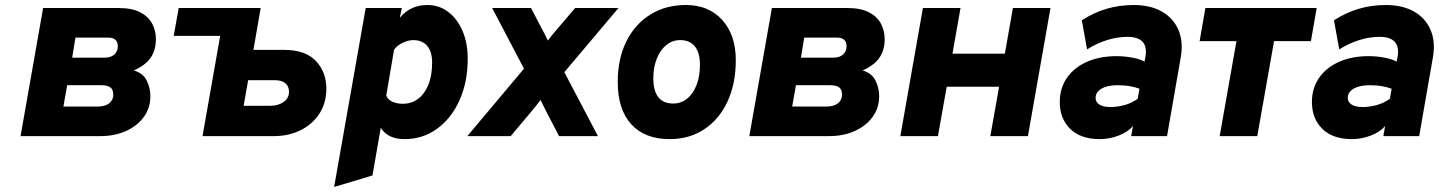

<svg xmlns="http://www.w3.org/2000/svg" viewBox="-20 -543 5741 766"><path d="M62 0 152 -511H453Q507.5 -511 540.2 -493.5Q573 -476 587.5 -447.8Q602 -419.5 602 -387Q602 -343.5 581.2 -313Q560.5 -282.5 514 -262Q551 -251 565.5 -221.2Q580 -191.5 580 -160Q580 -112 553.5 -76Q527 -40 482 -20Q437 0 381 0ZM233 -118H370Q390 -118 403.8 -124Q417.5 -130 424.8 -140.8Q432 -151.5 432 -166Q432 -176.5 428 -185Q424 -193.5 413.5 -198.2Q403 -203 384 -203H248ZM268 -313H398Q422 -313 436 -325.5Q450 -338 450 -359Q450 -375 440.8 -384Q431.5 -393 411 -393H281Z M673 -400 693 -511H997L977 -400ZM788 0 878 -511H1020L991 -344H1114Q1198 -344 1240 -300Q1282 -256 1282 -189Q1282 -132 1254.2 -89.5Q1226.5 -47 1179.2 -23.5Q1132 0 1073 0ZM952 -121H1060Q1089.5 -121 1111.2 -136Q1133 -151 1133 -177Q1133 -198 1119 -210.5Q1105 -223 1077 -223H970Z M1313 203 1439 -511H1583L1575 -472Q1617 -523 1685 -523Q1732 -523 1768.2 -495.5Q1804.5 -468 1825.2 -419.8Q1846 -371.5 1846 -309Q1846 -216 1813.5 -143.5Q1781 -71 1724 -29.5Q1667 12 1594 12Q1560.5 12 1537 0.8Q1513.5 -10.5 1499 -33L1466 157ZM1587 -129Q1622.5 -129 1648.8 -149.2Q1675 -169.5 1689.5 -206.2Q1704 -243 1704 -293Q1704 -336.5 1684.5 -359.8Q1665 -383 1629 -383Q1608 -383 1585 -371.5Q1562 -360 1552 -344L1521 -162Q1525.5 -147 1544 -138Q1562.5 -129 1587 -129Z M1844.5 0 2070.5 -269 1943.5 -511H2098.5L2144.5 -423Q2149 -415 2154.8 -403.8Q2160.5 -392.5 2165.5 -381Q2173 -391.5 2182.2 -402.5Q2191.5 -413.5 2199.5 -423L2274.5 -511H2447.5L2231.5 -255L2365.5 0H2210.5L2161.5 -94Q2156.5 -104 2149.5 -117.8Q2142.5 -131.5 2136.5 -144Q2127 -131.5 2116.8 -118.5Q2106.5 -105.5 2096.5 -94L2017.5 0Z M2651.5 12Q2552.5 12 2498.5 -47.2Q2444.5 -106.5 2444.5 -216Q2444.5 -308 2478.5 -377Q2512.5 -446 2573.8 -484.5Q2635 -523 2716.5 -523Q2807.5 -523 2861.5 -463.2Q2915.5 -403.5 2915.5 -303Q2915.5 -209 2882.5 -138Q2849.5 -67 2790 -27.5Q2730.5 12 2651.5 12ZM2665.5 -130Q2697.5 -130 2721.5 -149.5Q2745.5 -169 2759 -204Q2772.5 -239 2772.5 -285Q2772.5 -332.5 2752.2 -357.8Q2732 -383 2693.5 -383Q2662.5 -383 2638.2 -363.2Q2614 -343.5 2600.2 -309Q2586.5 -274.5 2586.5 -230Q2586.5 -180.5 2606.5 -155.2Q2626.5 -130 2665.5 -130Z M2969.5 0 3059.5 -511H3360.5Q3415 -511 3447.8 -493.5Q3480.5 -476 3495 -447.8Q3509.5 -419.5 3509.5 -387Q3509.5 -343.5 3488.8 -313Q3468 -282.5 3421.5 -262Q3458.5 -251 3473 -221.2Q3487.5 -191.5 3487.5 -160Q3487.5 -112 3461 -76Q3434.5 -40 3389.5 -20Q3344.5 0 3288.5 0ZM3140.5 -118H3277.5Q3297.5 -118 3311.2 -124Q3325 -130 3332.2 -140.8Q3339.5 -151.5 3339.5 -166Q3339.5 -176.5 3335.5 -185Q3331.5 -193.5 3321 -198.2Q3310.5 -203 3291.5 -203H3155.5ZM3175.5 -313H3305.5Q3329.5 -313 3343.5 -325.5Q3357.5 -338 3357.5 -359Q3357.5 -375 3348.2 -384Q3339 -393 3318.5 -393H3188.5Z M3572 0 3662 -511H3812L3780 -329H3989L4021 -511H4171L4081 0H3931L3966 -197H3757L3722 0Z M4368 12Q4291 12 4249.5 -29Q4208 -70 4208 -136Q4208 -191 4236.5 -232.2Q4265 -273.5 4316 -296.2Q4367 -319 4435 -319Q4466 -319 4497.8 -313Q4529.5 -307 4546 -297L4549 -312Q4557.5 -354 4539.5 -375Q4521.5 -396 4478 -396Q4439 -396 4398 -383.5Q4357 -371 4317 -346L4296 -462Q4344 -493 4395 -508Q4446 -523 4503 -523Q4569.5 -523 4615.2 -497Q4661 -471 4681.2 -424.2Q4701.5 -377.5 4691 -316L4636 0H4493L4500 -40Q4480.5 -17 4443.8 -2.5Q4407 12 4368 12ZM4410 -116Q4438.5 -116 4467.2 -124Q4496 -132 4519 -149L4526 -189Q4512 -194.5 4489.5 -198.8Q4467 -203 4440 -203Q4412 -203 4392 -196.8Q4372 -190.5 4361.5 -179.2Q4351 -168 4351 -153Q4351 -135 4366.8 -125.5Q4382.5 -116 4410 -116Z M4846 0 4913 -379H4766L4789 -511H5233L5210 -379H5063L4996 0Z M5374 12Q5297 12 5255.5 -29Q5214 -70 5214 -136Q5214 -191 5242.5 -232.2Q5271 -273.5 5322 -296.2Q5373 -319 5441 -319Q5472 -319 5503.8 -313Q5535.5 -307 5552 -297L5555 -312Q5563.5 -354 5545.5 -375Q5527.5 -396 5484 -396Q5445 -396 5404 -383.5Q5363 -371 5323 -346L5302 -462Q5350 -493 5401 -508Q5452 -523 5509 -523Q5575.5 -523 5621.2 -497Q5667 -471 5687.2 -424.2Q5707.5 -377.5 5697 -316L5642 0H5499L5506 -40Q5486.5 -17 5449.8 -2.5Q5413 12 5374 12ZM5416 -116Q5444.5 -116 5473.2 -124Q5502 -132 5525 -149L5532 -189Q5518 -194.5 5495.5 -198.8Q5473 -203 5446 -203Q5418 -203 5398 -196.8Q5378 -190.5 5367.5 -179.2Q5357 -168 5357 -153Q5357 -135 5372.8 -125.5Q5388.5 -116 5416 -116Z"/></svg>

Font: Overpass Black
Style: Italic
Weight: 900
Italic angle: -10°
Designer: Delve Withrington, Dave Bailey, Thomas Jockin
Foundry: Delve Fonts LLC
Version: Version 4.000